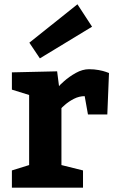

<svg xmlns="http://www.w3.org/2000/svg" viewBox="-20 -871 531 891"><path d="M393.1 -549.8Q417 -549.8 438 -545.9Q459 -542 470.9 -537.6Q482.9 -533.2 485.8 -532.2L478 -339.8H388.2L373 -424.8Q347.2 -424.8 323 -412.4Q298.8 -399.9 282 -385Q265.1 -370.1 265.1 -369.1V-105L365.2 -80.1V0H35.2V-80.1L115.2 -105V-430.2L35.2 -455.1V-535.2L245.1 -540L253.9 -471.2Q253.9 -473.1 277.3 -494.1Q300.8 -515.1 331.8 -532.5Q362.8 -549.8 393.1 -549.8ZM339.4 -851.1 116.2 -672.9 165 -600.1 407.2 -747.1Z"/></svg>

Font: Kadwa
Style: Bold
Weight: 700
Designer: Sol Matas
Foundry: Sol Matas
Version: Version 1.001;PS 001.000;hotconv 1.0.70;makeotf.lib2.5.58329